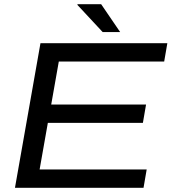

<svg xmlns="http://www.w3.org/2000/svg" viewBox="-20 -891 814 911"><path d="M51 0 172 -686H774L759 -599H259L223 -395H673L658 -308H207L168 -87H676L661 0ZM467 -739 347 -868 348 -871H460L550 -739Z"/></svg>

Font: Archivo SemiExpanded
Style: Italic
Weight: 400
Width: 6
Italic angle: -10°
Designer: Hector Gatti
Foundry: Omnibus-Type
Version: Version 2.001